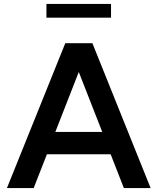

<svg xmlns="http://www.w3.org/2000/svg" viewBox="-20 -951 797 971"><path d="M150.4 0H15.1L310.1 -732.4H447.3L741.7 0H606.4L539.6 -170.9H217.3ZM259.8 -283.7H497.1L378.4 -586.9ZM541.5 -861.8H214.8V-931.2H541.5Z"/></svg>

Font: Kumbh Sans SemiBold
Style: Regular
Weight: 600
Version: Version 1.005